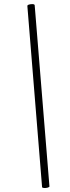

<svg xmlns="http://www.w3.org/2000/svg" viewBox="-20 -753 345 940"><path d="M186 163 114 -723Q113.2 -728 121.7 -730.6Q130.2 -733.2 139.6 -732.8Q149 -732.4 149.8 -727.4L222 158.8Q223 162.8 214 165.4Q205 168 196 167.5Q187 167 186 163Z"/></svg>

Font: Cormorant Infant Light
Style: Italic
Weight: 300
Italic angle: -10°
Designer: Christian Thalmann (Catharsis Fonts)
Foundry: Catharsis Fonts
Version: Version 4.001